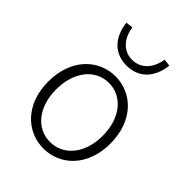

<svg xmlns="http://www.w3.org/2000/svg" viewBox="-229 -921 1053 1053"><g transform="rotate(45 297.0 -394.5)"><path d="M297 13C426 13 538 -89 538 -266C538 -444 426 -547 297 -547C168 -547 56 -444 56 -266C56 -89 168 13 297 13ZM297 -38C192 -38 117 -130 117 -266C117 -403 192 -496 297 -496C402 -496 478 -403 478 -266C478 -130 402 -38 297 -38ZM297 -631C413 -631 456 -721 464 -797L423 -802C414 -741 375 -675 297 -675C219 -675 180 -741 172 -802L131 -797C139 -721 183 -631 297 -631Z"/></g></svg>

Font: Noto Sans SC Light
Style: Regular
Weight: 300
Designer: Ryoko NISHIZUKA 西塚涼子 (kana, bopomofo & ideographs); Paul D. Hunt (Latin, Greek & Cyrillic); Sandoll Communications 산돌커뮤니
Foundry: Adobe
Version: Version 2.004;hotconv 1.0.118;makeotfexe 2.5.65603